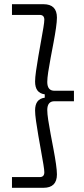

<svg xmlns="http://www.w3.org/2000/svg" viewBox="-20 -802 400 914"><path d="M187 -782Q251 -782 251 -718Q251 -700 246.5 -668.5Q242 -637 235 -600Q228 -563 221 -526Q214 -489 209.5 -459Q205 -429 205 -412Q205 -370 239 -370H332V-320H239Q205 -320 205 -278Q205 -261 209.5 -231Q214 -201 221 -164Q228 -127 235 -90Q242 -53 246.5 -21.5Q251 10 251 28Q251 92 187 92H37V41H169Q191 41 191 18Q191 7 186.5 -20Q182 -47 175.5 -83Q169 -119 162.5 -156.5Q156 -194 151.5 -226Q147 -258 147 -276Q147 -304 158.5 -319Q170 -334 193 -337V-353Q170 -356 158.5 -371Q147 -386 147 -414Q147 -432 151.5 -464Q156 -496 162.5 -533.5Q169 -571 175.5 -607Q182 -643 186.5 -670Q191 -697 191 -708Q191 -731 169 -731H37V-782Z"/></svg>

Font: Mozilla Headline ExtraLight
Style: Regular
Weight: 200
Designer: Studio DRAMA
Foundry: Studio DRAMA
Version: Version 1.000